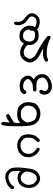

<svg xmlns="http://www.w3.org/2000/svg" viewBox="1079 -1620 842 3040"><g transform="rotate(-90 1500.0 -100.0)"><path d="M178 114Q155 110 135 99Q115 88 89.5 64Q64 40 52.5 -2Q41 -44 45 -81Q49 -118 60 -147Q71 -176 95 -200.5Q119 -225 152.5 -236Q186 -247 214.5 -243Q243 -239 266 -231Q288 -223 312 -195Q314 -299 308 -323.5Q302 -348 285 -362.5Q268 -377 251.5 -382.5Q235 -388 208 -387.5Q181 -387 150.5 -373.5Q120 -360 99.5 -342Q79 -324 71 -304Q60 -296 46 -298L33 -304Q26 -315 25 -326Q31 -351 61.5 -379Q92 -407 140 -423Q188 -439 224 -437Q260 -435 276 -428Q292 -421 320.5 -394.5Q349 -368 357 -338.5Q365 -309 367.5 -272.5Q370 -236 365.5 -183.5Q361 -131 352.5 -69Q344 -7 330 23Q316 53 285 78Q254 103 229 109Q204 115 178 114ZM222 58Q239 53 259 31.5Q279 10 290.5 -27.5Q302 -65 305 -105Q297 -120 291 -135Q285 -150 271 -163.5Q257 -177 240 -186Q223 -195 201.5 -193.5Q180 -192 163 -186Q146 -180 127 -156Q108 -132 100 -109.5Q92 -87 93.5 -60.5Q95 -34 103 -11Q111 12 126 27Q141 42 159.5 54Q178 66 222 58Z M792 109 778 103Q770 93 771 78L778 63Q822 21 829 1Q836 -19 838.5 -44Q841 -69 839.5 -93Q838 -117 830 -132Q822 -147 805 -164Q788 -181 764.5 -190Q741 -199 712.5 -197.5Q684 -196 661 -187Q638 -178 621.5 -162.5Q605 -147 594 -123.5Q583 -100 583.5 -69Q584 -38 596.5 -13.5Q609 11 628 29Q646 46 674 62Q682 72 680 87L674 101Q663 110 646 106Q619 93 591 67Q563 41 545.5 1Q528 -39 530.5 -75.5Q533 -112 540 -137Q547 -162 581 -195.5Q615 -229 656 -240Q697 -251 732.5 -248Q768 -245 790 -235Q812 -225 840 -205.5Q868 -186 879 -154Q890 -122 893 -96.5Q896 -71 891 -36Q886 -1 874.5 28.5Q863 58 808 108Z M1205 118Q1171 114 1139.5 103Q1108 92 1075 55Q1042 18 1032 -41Q1022 -100 1021.5 -197Q1021 -294 1022.5 -362.5Q1024 -431 1042 -493Q1052 -502 1068 -501L1082 -493Q1093 -480 1090 -463Q1081 -396 1081 -370Q1110 -388 1135.5 -403.5Q1161 -419 1191 -425L1206 -417Q1215 -407 1213 -391L1206 -376Q1177 -359 1148 -343Q1119 -327 1081 -300Q1073 -277 1074 -251.5Q1075 -226 1073 -200Q1098 -221 1122 -232Q1146 -243 1175 -247Q1204 -251 1234.5 -248.5Q1265 -246 1298.5 -237.5Q1332 -229 1354 -201Q1376 -173 1387 -152Q1398 -131 1400.5 -103.5Q1403 -76 1400.5 -44.5Q1398 -13 1388.5 19Q1379 51 1343.5 77Q1308 103 1275 112Q1242 121 1205 118ZM1277 48Q1296 38 1312 22.5Q1328 7 1339.5 -26Q1351 -59 1346.5 -89Q1342 -119 1330 -135.5Q1318 -152 1298.5 -169.5Q1279 -187 1246 -190Q1213 -193 1179 -189Q1145 -185 1121.5 -159.5Q1098 -134 1081 -100Q1082 -68 1090.5 -39Q1099 -10 1111 11.5Q1123 33 1142.5 42Q1162 51 1187 56.5Q1212 62 1235.5 59.5Q1259 57 1277 48Z M1621 298Q1603 294 1586.5 286.5Q1570 279 1553 262.5Q1536 246 1527.5 219.5Q1519 193 1521.5 164Q1524 135 1547 111Q1560 100 1577 102L1591 108Q1599 118 1598 135Q1577 169 1577 187.5Q1577 206 1594.5 223.5Q1612 241 1632 243Q1652 245 1677 242.5Q1702 240 1728 227Q1754 214 1775 192.5Q1796 171 1792 138.5Q1788 106 1764 84.5Q1740 63 1711 58Q1682 53 1599 56Q1588 55 1579 47Q1570 37 1572 22L1579 9Q1594 -1 1614 0Q1639 1 1667 -2.5Q1695 -6 1716 -19Q1737 -32 1754 -48Q1771 -64 1767 -87Q1763 -110 1740 -128Q1717 -146 1689.5 -151Q1662 -156 1636.5 -154Q1611 -152 1599.5 -137Q1588 -122 1579 -112Q1569 -103 1555 -104L1540 -112Q1529 -124 1530 -142Q1536 -162 1552 -177.5Q1568 -193 1589 -200Q1610 -207 1639 -209Q1668 -211 1692 -207Q1716 -203 1742.5 -194.5Q1769 -186 1790.5 -159.5Q1812 -133 1818.5 -107.5Q1825 -82 1819.5 -57Q1814 -32 1800 -17.5Q1786 -3 1764 14Q1787 24 1810.5 49.5Q1834 75 1841 107Q1848 139 1844 172.5Q1840 206 1812.5 233.5Q1785 261 1750.5 277.5Q1716 294 1682.5 298.5Q1649 303 1621 298Z M2421 279Q2377 258 2330 242Q2283 226 2235.5 221.5Q2188 217 2154 218.5Q2120 220 2102.5 230Q2085 240 2065 240L2051 232Q2042 222 2044 207L2051 193Q2071 181 2091.5 172.5Q2112 164 2151 160.5Q2190 157 2253 164Q2211 137 2167.5 116.5Q2124 96 2094.5 70.5Q2065 45 2053 23.5Q2041 2 2034.5 -15Q2028 -32 2031.5 -59Q2035 -86 2051 -115Q2067 -144 2092 -167.5Q2117 -191 2147 -197.5Q2177 -204 2208.5 -200.5Q2240 -197 2265 -185.5Q2290 -174 2330 -143Q2343 -165 2365 -186.5Q2387 -208 2419 -210.5Q2451 -213 2478 -210.5Q2505 -208 2521.5 -201Q2538 -194 2561.5 -169Q2585 -144 2596 -124Q2607 -104 2611 -80.5Q2615 -57 2612 -30.5Q2609 -4 2600.5 13Q2592 30 2563 57.5Q2534 85 2500 88.5Q2466 92 2439 90Q2412 88 2394.5 82.5Q2377 77 2350.5 51Q2324 25 2314 -5Q2304 -35 2308 -88Q2279 -116 2244 -133Q2209 -150 2173.5 -144.5Q2138 -139 2122.5 -118Q2107 -97 2097 -79Q2087 -61 2090 -38Q2093 -15 2117 11Q2141 37 2159 47.5Q2177 58 2210.5 75.5Q2244 93 2290.5 119Q2337 145 2441 224Q2455 239 2452.5 261Q2450 283 2421 279ZM2517 25Q2538 12 2549.5 -13.5Q2561 -39 2555.5 -66Q2550 -93 2540 -109.5Q2530 -126 2514.5 -139Q2499 -152 2477 -154.5Q2455 -157 2433.5 -155.5Q2412 -154 2396.5 -139.5Q2381 -125 2372 -103.5Q2363 -82 2362 -51.5Q2361 -21 2381 4Q2401 29 2434 31.5Q2467 34 2487 33.5Q2507 33 2517 25Z M2662 109Q2635 103 2608 98Q2581 93 2561.5 71Q2542 49 2537 28Q2532 7 2534 -19.5Q2536 -46 2556 -67Q2567 -77 2581 -75L2594 -69Q2602 -59 2601 -46Q2585 -24 2584.5 -4.5Q2584 15 2593 29.5Q2602 44 2624 50.5Q2646 57 2671 57Q2696 57 2712.5 52Q2729 47 2739.5 34Q2750 21 2756 5.5Q2762 -10 2758.5 -28.5Q2755 -47 2735 -64Q2715 -81 2686.5 -100.5Q2658 -120 2644 -146.5Q2630 -173 2625 -198.5Q2620 -224 2622 -248Q2624 -272 2633 -290Q2643 -300 2657 -299L2670 -291Q2679 -280 2676 -265Q2671 -242 2674.5 -218.5Q2678 -195 2686.5 -177Q2695 -159 2724 -136.5Q2753 -114 2778 -89.5Q2803 -65 2807 -43.5Q2811 -22 2809 -2Q2807 18 2799.5 33.5Q2792 49 2768 73Q2744 97 2717.5 103.5Q2691 110 2662 109Z"/></g></svg>

Font: NaniFont Regular
Style: Regular
Weight: 400
Designer: Nanigashitei
Version: Version 1.036